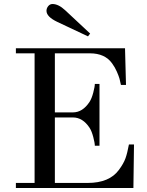

<svg xmlns="http://www.w3.org/2000/svg" viewBox="-20 -942 736 962"><path d="M212.9 -887.7Q212.9 -900.4 221.4 -911.1Q230 -921.9 243.2 -921.9Q272.9 -921.9 306.6 -890.6L431.6 -773.9L420.9 -759.8L267.6 -832Q212.9 -857.9 212.9 -887.7ZM59.6 0V-25.4H153.3V-674.8H59.6V-700.2H606.4L611.3 -516.6H585.9Q582 -536.1 578.6 -548.3Q575.2 -560.5 565.7 -582.5Q556.2 -604.5 542 -624Q505.9 -674.8 430.7 -674.8H254.9V-378.9H345.7Q394 -378.9 428.7 -431.6Q439.5 -448.2 447.3 -478Q455.1 -507.8 455.1 -521.5H478.5V-211.9H455.1Q455.1 -225.6 447.3 -255.4Q439.5 -285.2 428.7 -301.8Q394.5 -353.5 345.7 -353.5H254.9V-25.4H419.4Q528.3 -25.4 576.2 -91.3Q599.6 -123 608.9 -149.4Q618.2 -175.8 626 -218.3H651.4L648.4 0Z"/></svg>

Font: Theano Didot
Style: Regular
Weight: 400
Designer: Alexey Kryukov
Version: Version 2.0